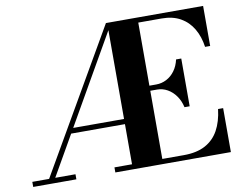

<svg xmlns="http://www.w3.org/2000/svg" viewBox="-80 -859 1217 968"><g transform="rotate(-10 528.0 -375.0)"><path d="M85.5 0 519 -750H546.5L117 0ZM14.5 0V-26H235.5V0ZM239.5 -231.5 245.5 -258H535V-231.5ZM435 0V-26H790.5Q856.5 -26 900.2 -49.5Q944 -73 968.5 -117.2Q993 -161.5 1000.5 -225H1026.5V0ZM525 0V-750H680V0ZM835.5 -263.5Q828 -297 810.2 -322Q792.5 -347 767.8 -361Q743 -375 715 -375H655V-401H715Q743 -401 767.8 -413.8Q792.5 -426.5 810.2 -450.5Q828 -474.5 835.5 -508H862V-263.5ZM990.5 -545Q983 -598.5 959.2 -638.8Q935.5 -679 895.8 -701.5Q856 -724 800 -724H525V-750H1016.5V-545Z"/></g></svg>

Font: Bodoni Moda SC 9pt
Style: Bold
Weight: 700
Designer: Owen Earl
Foundry: indestructible type
Version: Version 2.005